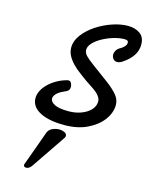

<svg xmlns="http://www.w3.org/2000/svg" viewBox="-148 -796 947 1221"><g transform="rotate(15 325.5 -185.5)"><path d="M310.5 9.8Q251 9.8 209.2 0.2Q167.5 -9.3 140.6 -25.9Q113.8 -42 101.6 -63.2Q89.4 -84.5 89.4 -107.9Q89.4 -158.2 137.2 -205.1Q160.2 -227.5 191.7 -245.1Q223.1 -262.7 261.2 -272Q275.4 -272 282 -260.5Q288.6 -249 288.6 -234.4Q288.6 -220.2 281.7 -212.2Q274.9 -204.1 250.5 -193.8Q223.1 -182.1 207.5 -165.8Q191.9 -149.4 191.9 -133.3Q191.9 -112.8 220.5 -97.4Q249 -82 314 -82Q358.9 -82 396.7 -96.2Q434.6 -110.4 457.5 -135Q480.5 -159.7 480.5 -190.9Q480.5 -208.5 465.8 -227.5Q451.2 -246.6 419.4 -267.1Q391.1 -285.6 369.9 -300.3Q348.6 -314.9 334.5 -326.2L298.3 -354.5Q261.7 -386.7 243.7 -416.5Q225.6 -446.3 225.6 -478.5Q225.6 -522.5 256.3 -563.2Q287.1 -604 335.4 -636.2Q383.8 -668 438.5 -686.3Q493.2 -704.6 539.6 -704.6Q587.4 -704.6 619.4 -682.1Q651.4 -659.7 651.4 -609.4Q651.4 -534.7 566.4 -477.5Q547.4 -464.4 531.2 -464.4Q514.6 -464.4 504.9 -476.3Q495.1 -488.3 495.1 -504.4Q495.1 -518.1 503.2 -531.7Q511.2 -545.4 529.3 -555.2Q543.5 -562.5 554.4 -575Q565.4 -587.4 565.4 -599.1Q565.4 -610.4 557.9 -613.8Q550.3 -617.2 539.6 -617.2Q509.3 -617.2 471.7 -606.4Q434.1 -595.7 399.9 -577.1Q363.8 -557.6 342.5 -534.7Q321.3 -511.7 321.3 -489.3Q321.3 -468.3 338.6 -450.7Q356 -433.1 387.7 -409.7L502 -325.2Q543.9 -293.9 569.3 -263.9Q594.7 -233.9 594.7 -198.7Q594.7 -147 559.3 -99.1Q523.9 -51.3 460.2 -20.8Q396.5 9.8 310.5 9.8ZM146.5 334.5Q129.4 334.5 129.4 320.3Q129.4 315.4 131.3 312L172.4 199.2L212.9 86.4Q221.2 64.9 243.4 54.9Q265.6 44.9 287.1 44.9Q307.6 44.9 323 52.5Q338.4 60.1 338.4 73.7Q338.4 80.1 335 86.4L181.6 312Q165.5 334.5 146.5 334.5Z"/></g></svg>

Font: Damion
Style: Regular
Weight: 400
Designer: Vernon Adams
Foundry: Vernon Adams
Version: Version 1.100; ttfautohint (v1.8.4.7-5d5b)